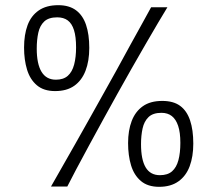

<svg xmlns="http://www.w3.org/2000/svg" viewBox="-20 -721 840 742"><path d="M177 0Q193 -28 218 -72Q243 -116 271.5 -166Q300 -216 327.5 -265.5Q355 -315 377 -354Q403 -400 430.5 -450Q458 -500 483.5 -547Q509 -594 530.5 -632Q552 -670 564 -693H627Q613 -670 591 -633Q569 -596 542.5 -550Q516 -504 488 -455Q460 -406 434 -359Q410 -316 381.5 -264Q353 -212 325 -160.5Q297 -109 274.5 -66.5Q252 -24 240 0ZM193 -369Q149 -369 122.5 -391.5Q96 -414 84.5 -452Q73 -490 73 -537Q73 -587 86.5 -623.5Q100 -660 129.5 -680.5Q159 -701 205 -701Q247 -701 273.5 -681.5Q300 -662 312.5 -625Q325 -588 325 -536Q325 -485 310.5 -447.5Q296 -410 267 -389.5Q238 -369 193 -369ZM196 -413Q225 -413 242 -428Q259 -443 266.5 -471.5Q274 -500 274 -538Q274 -579 266 -604.5Q258 -630 242 -642Q226 -654 201 -654Q168 -654 151 -638Q134 -622 128 -594.5Q122 -567 122 -533Q122 -474 140.5 -443.5Q159 -413 196 -413ZM595 1Q551 1 524.5 -21.5Q498 -44 486.5 -82Q475 -120 475 -168Q475 -217 489 -253.5Q503 -290 532 -310.5Q561 -331 607 -331Q650 -331 676 -312Q702 -293 714.5 -256Q727 -219 727 -166Q727 -116 713 -78.5Q699 -41 669.5 -20Q640 1 595 1ZM598 -44Q628 -44 645 -59Q662 -74 669.5 -102Q677 -130 677 -169Q677 -209 668.5 -234.5Q660 -260 644 -272.5Q628 -285 604 -285Q571 -285 554 -268.5Q537 -252 531 -224.5Q525 -197 525 -164Q525 -104 543 -74Q561 -44 598 -44Z"/></svg>

Font: Truculenta Light
Style: Regular
Weight: 300
Version: Version 1.002